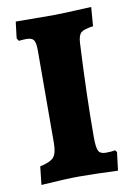

<svg xmlns="http://www.w3.org/2000/svg" viewBox="-77 -700 522 757"><g transform="rotate(-10 183.5 -321.5)"><path d="M35 -66Q77 -75 90.5 -91Q104 -107 104 -149L105 -518Q105 -549 97.5 -559.5Q90 -570 69 -570Q54 -570 38 -568L31 -579L39 -645L187 -644Q215 -644 276 -647L342 -650L336 -574Q299 -569 287.5 -559Q276 -549 274 -520Q263 -307 263 -143Q263 -101 270 -87.5Q277 -74 299 -74Q322 -74 337 -77L343 -69L334 4Q236 0 178 0Q130 0 27 7Z"/></g></svg>

Font: Alegreya SC ExtraBold
Style: Regular
Weight: 800
Designer: Juan Pablo del Peral
Foundry: Huerta Tipografica
Version: Version 2.007; ttfautohint (v1.6)